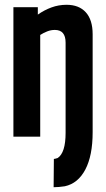

<svg xmlns="http://www.w3.org/2000/svg" viewBox="-20 -571 441 802"><path d="M367 -19Q367 79 336.5 137Q306 195 251 207Q238 209 226.5 210Q215 211 204 211L205 93Q208 93 212.5 91.5Q217 90 221 89Q254 67 254 -16V-393Q254 -446 209 -446Q193 -446 177.5 -440Q162 -434 148 -425V0H36V-541H138V-510Q165 -529 195 -540Q225 -551 258 -551Q310 -551 338.5 -519.5Q367 -488 367 -428Z"/></svg>

Font: Georama Condensed SemiBold
Style: Regular
Weight: 600
Width: 3
Designer: Jean-Baptiste Levee
Foundry: Production Type
Version: Version 1.000